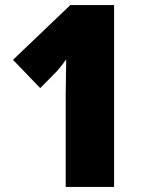

<svg xmlns="http://www.w3.org/2000/svg" viewBox="-20 -734 563 754"><path d="M238 0V-362L240 -501Q237 -497 223 -478L205 -456L138 -388L31 -499L256 -714H428V0Z"/></svg>

Font: Noto Sans Display Black Narrow
Style: Regular
Weight: 900
Width: 4
Designer: Monotype Design team
Foundry: Monotype Imaging Inc.
Version: Version 1.000